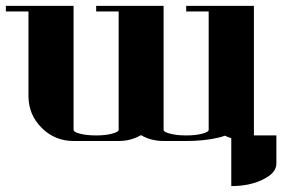

<svg xmlns="http://www.w3.org/2000/svg" viewBox="-20 -481 963 655"><path d="M0 -441.9V-460.9H231V-38.1Q231 -30.3 252.9 -24.9Q274.9 -19 308.1 -19Q339.8 -19 361.8 -24.9Q384.8 -30.8 384.8 -38.1V-441.9H308.1V-460.9H538.1V-38.1Q538.1 -30.3 561 -24.9Q583 -19 615.2 -19Q647.5 -19 669.9 -24.9Q691.9 -30.8 691.9 -38.1V-441.9H615.2V-460.9H846.2V-19H922.9V77.1Q922.9 108.9 877.9 130.9Q833 153.8 769 153.8V-9.8Q758.3 -12.7 747.1 -18.1Q737.3 -14.2 724.1 -11.2Q676.3 0 615.2 0H538.1Q495.1 0 460.9 -20Q426.8 0 384.8 0H231Q167 0 122.1 -44.9Q77.1 -89.8 77.1 -153.8V-441.9Z"/></svg>

Font: Hjet
Style: Regular
Weight: 400
Designer: T. Christopher White
Version: Version 1.2